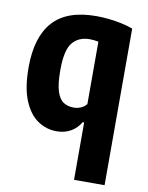

<svg xmlns="http://www.w3.org/2000/svg" viewBox="-87 -619 697 902"><g transform="rotate(10 262.0 -168.0)"><path d="M329.2 220V-53.5H322Q305.8 -24.7 276.5 -7.5Q247.2 9.7 207.7 9.7Q159.6 9.7 118.5 -17.9Q77.4 -45.5 52.3 -105.7Q27.2 -165.9 27.2 -263.9Q27.2 -408.3 93.4 -482Q159.6 -555.7 299.8 -555.7Q329 -555.7 360 -552.3Q391 -549 420.5 -542.7Q450 -536.4 474.9 -527.2V220ZM268.6 -113.9Q285.8 -113.9 302.3 -120.9Q318.9 -127.9 329.2 -141.3V-439Q320.6 -440.9 309.4 -442.1Q298.2 -443.4 287.8 -443.4Q235 -443.4 205.6 -407.9Q176.2 -372.4 176.2 -277Q176.2 -210.1 187.7 -174.9Q199.2 -139.7 220 -126.8Q240.7 -113.9 268.6 -113.9Z"/></g></svg>

Font: Encode Sans Condensed Thin
Style: Regular
Weight: 100
Width: 3
Designer: Multiple Designers
Foundry: Impallari Type
Version: Version 3.002